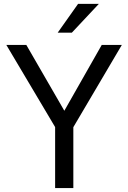

<svg xmlns="http://www.w3.org/2000/svg" viewBox="-20 -950 647 970"><path d="M258.5 0V-308L12 -723H113L305 -390.5L494 -723H595.5L350.5 -307.5V0ZM271.5 -785 374.5 -930.5H479.5L343 -785Z"/></svg>

Font: Public Sans Thin
Style: Regular
Weight: 400
Version: Version 2.001